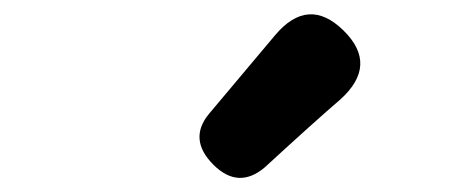

<svg xmlns="http://www.w3.org/2000/svg" viewBox="-20 -918 666 271"><path d="M460 -777.3Q424.8 -747.1 353.5 -681.6Q316.4 -650.4 281.2 -685.5Q245.1 -721.7 275.4 -757.8L368.2 -868.2Q415 -923.8 464.8 -875Q514.6 -826.2 460 -777.3Z"/></svg>

Font: GenSenMaruGothic TW TTF Bold
Style: Regular
Weight: 700
Version: Version 1.301